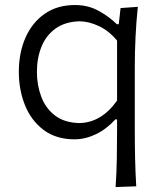

<svg xmlns="http://www.w3.org/2000/svg" viewBox="-20 -549 652 772"><path d="M444.8 203.1Q448.7 145.5 449.7 90.6Q450.7 35.6 450.7 -26.4V-68.8H443.8Q407.7 -29.3 365 -9Q322.3 11.2 279.8 11.2Q205.6 11.2 155.5 -26.4Q105.5 -64 80.6 -125.7Q55.7 -187.5 55.7 -259.8Q55.7 -336.9 82.5 -397.7Q109.4 -458.5 159.9 -493.7Q210.4 -528.8 281.7 -528.8Q334.5 -528.8 377.2 -505.1Q419.9 -481.4 449.7 -451.7H457.5L464.8 -516.6L534.2 -521.5Q527.8 -460.9 524.9 -399.9Q522 -338.9 522 -280.8V-28.8Q522 35.2 523.2 88.9Q524.4 142.6 527.8 200.2ZM298.3 -54.2Q387.2 -55.2 450.7 -144.5V-385.7Q418.5 -424.8 378.2 -443.8Q337.9 -462.9 300.3 -463.4Q242.2 -461.9 203.9 -434.6Q165.5 -407.2 147 -361.6Q128.4 -315.9 128.4 -259.8Q128.4 -206.5 146 -159.9Q163.6 -113.3 201.2 -84.5Q238.8 -55.7 298.3 -54.2Z"/></svg>

Font: Pinar DS1 Regular
Style: Regular
Weight: 400
Designer: Amin Abedi
Version: Version 3.000